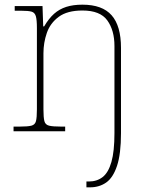

<svg xmlns="http://www.w3.org/2000/svg" viewBox="-20 -562 644 822"><path d="M350 240V215H361Q395 215 419.5 196Q444 177 457 131.5Q470 86 470 8V-365Q470 -432 439.5 -474.5Q409 -517 333 -517Q268 -517 231.5 -490Q195 -463 180.5 -421Q166 -379 166 -334V-94Q166 -59 170 -43.5Q174 -28 190 -24Q206 -20 242 -20H259V0H38V-20H64Q99 -20 114.5 -24Q130 -28 134 -43.5Q138 -59 138 -94V-442Q138 -477 133.5 -492.5Q129 -508 115.5 -512Q102 -516 73 -516H43V-536H162L165 -449H169Q189 -483 211.5 -503Q234 -523 263.5 -532.5Q293 -542 333 -542Q418 -542 458 -496.5Q498 -451 498 -357V8Q498 97 481 148Q464 199 434.5 219.5Q405 240 366 240Z"/></svg>

Font: Noto Serif Bengali Thin
Style: Regular
Weight: 250
Version: Version 2.003